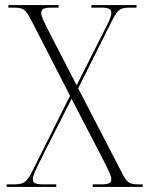

<svg xmlns="http://www.w3.org/2000/svg" viewBox="-20 -734 584 754"><path d="M6 0H201V-10H152C115 -10 109 -17 109 -31C109 -46 120 -66 150 -127L261 -346L384 -109C407 -64 417 -44 417 -30C417 -17 411 -10 376 -10H344V0H540V-10H525C486 -10 479 -16 457 -59L287 -387L421 -655C444 -699 453 -704 493 -704H516V-714H339V-704H378C411 -704 417 -696 417 -683C417 -667 406 -646 391 -617L281 -399L168 -618C153 -648 142 -670 142 -683C142 -697 148 -704 183 -704H210V-714H13V-704H32C72 -704 79 -699 102 -656L255 -358L106 -60C83 -15 73 -10 29 -10H6Z"/></svg>

Font: Noto Serif Display SemiCondensed ExtraLight
Style: Regular
Weight: 200
Width: 4
Designer: Monotype Design Team
Foundry: Monotype Imaging Inc.
Version: Version 2.009